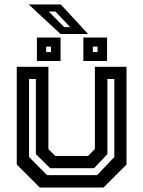

<svg xmlns="http://www.w3.org/2000/svg" viewBox="-20 -839 641 859"><path d="M158 0 55 -103V-540H196.5V-172L227 -141.5H374L404.5 -172V-540H546V-103L443 0ZM190.5 -55.5H414.5L491.5 -136.5V-485.5H460.5V-149.5L401 -86.5H204.5L140.5 -149.5V-485.5H110V-136.5ZM353 -566V-671H459V-566ZM145 -566V-671H251V-566ZM186.5 -606H208V-630.5H186.5ZM395.5 -606H416.5V-630.5H395.5ZM374 -687H250.5L108.5 -819H252ZM294 -717.5 228 -787.5H198L267.5 -717.5Z"/></svg>

Font: Tourney Thin SemiBold
Style: Regular
Weight: 600
Version: Version 1.015